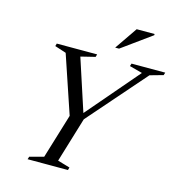

<svg xmlns="http://www.w3.org/2000/svg" viewBox="-126 -994 1025 1103"><g transform="rotate(15 387.0 -442.0)"><path d="M644.5 -648.5 568 -669 573 -685H773.5L768.5 -669L690 -647L391 -305L310 -37.5L383 -16L378.5 0H138.5L143.5 -16L227 -38.5L307.5 -303L191.5 -647L124 -669L128.5 -685H368.5L364 -669L278.5 -648L385 -322L365.5 -323ZM458.5 -749.5 550.5 -883.5H657V-876.5L481.5 -749.5Z"/></g></svg>

Font: Newsreader 36pt
Style: Italic
Weight: 400
Italic angle: -17°
Designer: Hugues Gentile
Foundry: Production Type
Version: Version 1.003